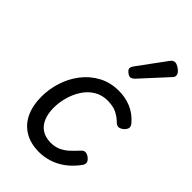

<svg xmlns="http://www.w3.org/2000/svg" viewBox="-256 -929 1034 1034"><g transform="rotate(45 261.0 -411.5)"><path d="M257 19Q192 19 146.5 -8.5Q101 -36 78 -85.5Q55 -135 55 -201Q55 -259 73 -315.5Q91 -372 126.5 -418Q162 -464 213 -491.5Q264 -519 329 -519Q379 -519 422.5 -500.5Q466 -482 499 -443Q512 -427 508.5 -415Q505 -403 493 -392Q480 -381 467.5 -379Q455 -377 442 -389Q420 -411 392.5 -425Q365 -439 322 -439Q279 -439 245.5 -418.5Q212 -398 189.5 -363.5Q167 -329 155.5 -288Q144 -247 144 -206Q144 -161 158 -128.5Q172 -96 198.5 -79Q225 -62 264 -61Q298 -61 323 -72.5Q348 -84 369 -103.5Q390 -123 412 -147Q424 -160 437.5 -158Q451 -156 464 -145Q477 -134 479 -122.5Q481 -111 471 -97Q439 -54 403 -28.5Q367 -3 329.5 8Q292 19 257 19ZM319 -613Q309 -613 295.5 -624Q282 -635 282 -645Q282 -650 284 -655Q286 -660 290 -666L406 -824Q413 -834 419.5 -838Q426 -842 434 -842Q444 -842 457 -834.5Q470 -827 479.5 -816.5Q489 -806 489 -795Q489 -788 486 -783Q483 -778 477 -772L344 -627Q330 -613 319 -613Z"/></g></svg>

Font: Playwrite ZA
Style: Regular
Weight: 400
Designer: Veronika Burian, José Scaglione
Foundry: TypeTogether
Version: Version 1.002